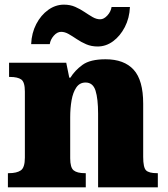

<svg xmlns="http://www.w3.org/2000/svg" viewBox="-20 -806 723 826"><path d="M14 0V-61H18Q52 -61 69.5 -73Q87 -85 87 -128V-412Q87 -453 71.5 -464Q56 -475 23 -475H19V-536H265L278 -472H283Q302 -503 335 -527Q368 -551 434 -551Q514 -551 555 -506Q596 -461 596 -360V-131Q596 -85 608.5 -73Q621 -61 655 -61H659V0H402V-317Q402 -381 391 -416Q380 -451 348 -451Q323 -451 308.5 -430Q294 -409 288 -375Q282 -341 282 -301V-125Q282 -85 297 -73Q312 -61 345 -61H349V0ZM400 -606Q373 -606 351 -615.5Q329 -625 310.5 -637.5Q292 -650 275.5 -659.5Q259 -669 243 -669Q226 -669 211.5 -652.5Q197 -636 194 -616H114Q116 -664 136 -702.5Q156 -741 187.5 -763.5Q219 -786 255 -786Q282 -786 303.5 -776.5Q325 -767 343.5 -754.5Q362 -742 378.5 -732.5Q395 -723 411 -723Q427 -723 442 -739.5Q457 -756 460 -776H539Q537 -728 517 -689.5Q497 -651 466.5 -628.5Q436 -606 400 -606Z"/></svg>

Font: Noto Serif Hentaigana Black
Style: Regular
Weight: 900
Designer: Kazuhiro Yamada
Foundry: nipponia
Version: Version 1.000; ttfautohint (v1.8.4.7-5d5b)